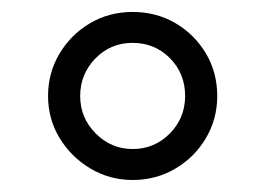

<svg xmlns="http://www.w3.org/2000/svg" viewBox="-20 -718 440 318"><path d="M339.8 -559.1Q339.8 -520.5 320.8 -488.8Q301.8 -457 270 -438.5Q238.3 -419.9 199.7 -419.9Q161.6 -419.9 129.6 -439Q97.7 -458 78.6 -489.5Q59.6 -521 59.6 -559.1Q59.6 -597.2 78.4 -628.9Q97.2 -660.6 128.9 -679.4Q160.6 -698.2 199.7 -698.2Q238.8 -698.2 270.5 -679.7Q302.2 -661.1 321 -629.6Q339.8 -598.1 339.8 -559.1ZM286.6 -559.1Q286.6 -596.2 261.5 -621.6Q236.3 -647 199.7 -647Q163.1 -647 137.9 -621.1Q112.8 -595.2 112.8 -559.1Q112.8 -522.9 138.4 -497.1Q164.1 -471.2 199.7 -471.2Q235.8 -471.2 261.2 -496.8Q286.6 -522.5 286.6 -559.1Z"/></svg>

Font: Arimo Nerd Font
Style: Regular
Weight: 400
Designer: Steve Matteson
Foundry: Monotype Imaging Inc.
Version: Version 1.33;Nerd Fonts 3.2.1